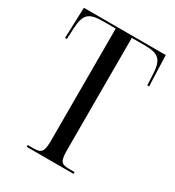

<svg xmlns="http://www.w3.org/2000/svg" viewBox="-173 -817 839 920"><g transform="rotate(30 247.0 -357.0)"><path d="M116 0H375V-10H344C299 -10 291 -23 291 -88V-704H363C442 -704 462 -681 466 -604L469 -544H479L473 -714H20L14 -544H24L27 -604C31 -681 51 -704 130 -704H202V-88C202 -23 193 -10 148 -10H116Z"/></g></svg>

Font: Noto Serif Display ExtraCondensed
Style: Regular
Weight: 400
Width: 2
Designer: Monotype Design Team
Foundry: Monotype Imaging Inc.
Version: Version 2.009